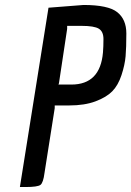

<svg xmlns="http://www.w3.org/2000/svg" viewBox="-20 -752 528 772"><path d="M82 0H60L175 -721L316 -732Q415 -732 451.5 -703Q488 -674 488 -617.5Q488 -561 485 -526Q482 -491 468.5 -450Q455 -409 431.5 -385Q408 -361 364 -344.5Q320 -328 258 -328H200V-317L159 -57Q154 -17 142.5 -8.5Q131 0 82 0ZM267 -412Q383 -412 394 -541Q396 -565 396 -595Q396 -625 377.5 -636.5Q359 -648 308 -648H250V-636L217 -417L215 -412Z"/></svg>

Font: Economica
Style: Bold Italic
Weight: 700
Designer: Vicente Lamonaca
Foundry: Vicente Lamonaca
Version: Version 1.100